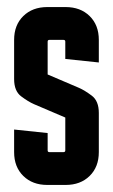

<svg xmlns="http://www.w3.org/2000/svg" viewBox="-20 -524 320 544"><path d="M20 -157 115 -147V-98Q115 -93 120 -93H160Q165 -93 165 -98V-191L76 -229Q60 -236 40 -251Q20 -266 20 -300V-411Q20 -453 46 -478.5Q72 -504 114 -504H166Q208 -504 234 -478.5Q260 -453 260 -411V-347L165 -357V-406Q165 -411 160 -411H120Q115 -411 115 -406V-313L204 -275Q220 -268 240 -253Q260 -238 260 -204V-93Q260 -51 234 -25.5Q208 0 166 0H114Q72 0 46 -25.5Q20 -51 20 -93Z"/></svg>

Font: Karantina
Style: Regular
Weight: 400
Designer: Rony Koch
Foundry: Rony Koch
Version: Version 1.000; ttfautohint (v1.8.3)